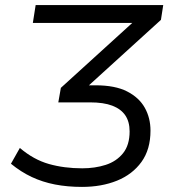

<svg xmlns="http://www.w3.org/2000/svg" viewBox="-20 -725 680 754"><path d="M302 9Q245 9 196 -0.5Q147 -10 104.5 -30Q62 -50 23 -82L58 -144Q112 -98 172 -81Q232 -64 303 -64Q353 -64 395 -77.5Q437 -91 463 -123Q489 -155 489 -209Q489 -247 472 -272Q455 -297 421 -310Q387 -323 333 -323H209L219 -380L527 -660L530 -635H109L120 -705H621L612 -647L304 -367L291 -390H355Q432 -390 479 -366Q526 -342 548.5 -302Q571 -262 571 -212Q571 -138 535.5 -89Q500 -40 439.5 -15.5Q379 9 302 9Z"/></svg>

Font: Nunito Sans 12pt
Style: Italic
Weight: 400
Italic angle: -9°
Designer: Vernon Adams
Foundry: Vernon Adams
Version: Version 3.101;gftools[0.9.27]